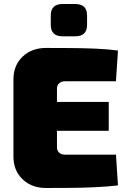

<svg xmlns="http://www.w3.org/2000/svg" viewBox="-20 -933 636 957"><path d="M209 -694Q269 -694 332.5 -693.5Q396 -693 457 -690.5Q518 -688 568 -681L558 -528H305Q286 -528 275 -518Q264 -508 264 -492V-198Q264 -182 275 -172Q286 -162 305 -162H558L568 -9Q518 -3 457 0Q396 3 332.5 3.5Q269 4 209 4Q138 4 92.5 -39.5Q47 -83 47 -153V-537Q47 -607 92.5 -650.5Q138 -694 209 -694ZM65 -425H522V-281H65ZM355 -913Q414 -913 414 -856V-809Q414 -752 355 -752H292Q233 -752 233 -809V-856Q233 -913 292 -913Z"/></svg>

Font: Exo 2 Black
Style: Regular
Weight: 900
Designer: Natanael Gama
Foundry: Natanael Gama
Version: Version 2.010